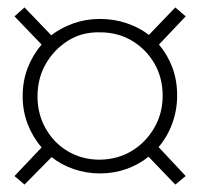

<svg xmlns="http://www.w3.org/2000/svg" viewBox="-20 -501 538 517"><path d="M46 -4 19 -27 92 -104Q68 -132 54.5 -167Q41 -202 41 -242Q41 -283 54.5 -318Q68 -353 92 -381L19 -457L46 -481L118 -406Q144 -426 177.5 -438Q211 -450 249 -450Q287 -450 321 -438.5Q355 -427 381 -407L452 -481L480 -457L408 -381Q431 -354 444 -319.5Q457 -285 457 -244Q457 -205 444 -169Q431 -133 407 -105L480 -27L452 -4L380 -79Q354 -58 320.5 -46Q287 -34 249 -34Q213 -34 179 -45.5Q145 -57 119 -78ZM249 -71Q298 -72 335.5 -95Q373 -118 395.5 -157Q418 -196 418 -243Q418 -292 395.5 -330.5Q373 -369 335 -391.5Q297 -414 249 -414Q200 -415 162.5 -391Q125 -367 103 -328.5Q81 -290 81 -241Q81 -194 103 -155Q125 -116 163 -93.5Q201 -71 249 -71Z"/></svg>

Font: Nunito Sans 10pt Condensed ExtraLight
Style: Regular
Weight: 250
Width: 3
Designer: Vernon Adams
Foundry: Vernon Adams
Version: Version 3.101;gftools[0.9.27]